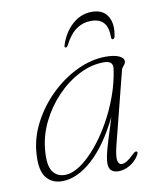

<svg xmlns="http://www.w3.org/2000/svg" viewBox="-76 -706 648 775"><g transform="rotate(-10 248.0 -319.0)"><path d="M357 -97Q346 -52.5 349.5 -35.8Q353 -19 366 -19Q385 -19 415.5 -49.5Q427 -61 433 -58.5Q439 -56 432.5 -44Q418.5 -20 394.8 -6.2Q371 7.5 348 7.5Q330 7.5 319.2 -1.5Q308.5 -10.5 308.5 -31Q308.5 -44 312 -62Q315.5 -80 326 -115Q336.5 -150 357 -214Q304 -105.5 241.2 -49Q178.5 7.5 117 7.5Q75.5 7.5 52 -22Q28.5 -51.5 33.5 -120.5Q38 -185.5 69.8 -245.8Q101.5 -306 151 -353.8Q200.5 -401.5 259.2 -429.2Q318 -457 376 -457Q411 -457 430.2 -448.2Q449.5 -439.5 449.5 -426.5Q449.5 -417 442 -409.2Q434.5 -401.5 432 -392.5ZM70 -126.5Q65 -66 82.2 -40.8Q99.5 -15.5 132.5 -15.5Q161.5 -15.5 194.8 -37.8Q228 -60 261.2 -99Q294.5 -138 323 -187.8Q351.5 -237.5 371.8 -293Q392 -348.5 399.5 -404Q404 -436 364.5 -436Q314 -436 263.8 -410.5Q213.5 -385 171.5 -341.2Q129.5 -297.5 102.2 -242Q75 -186.5 70 -126.5ZM343.5 -609.5Q310 -609.5 282.8 -590.8Q255.5 -572 233.5 -528.5Q229.5 -521.5 224.5 -521.5Q218.5 -521.5 220.5 -529.5Q236 -580.5 271.5 -612.8Q307 -645 352.5 -645Q398.5 -645 417.5 -612.8Q436.5 -580.5 425.5 -529.5Q423.5 -521.5 416.5 -521.5Q412 -521.5 411.5 -528.5Q411.5 -572 394.2 -590.8Q377 -609.5 343.5 -609.5Z"/></g></svg>

Font: Fraunces 9pt Thin
Style: Italic
Weight: 100
Italic angle: -16°
Version: Version 1.000;[b76b70a41]